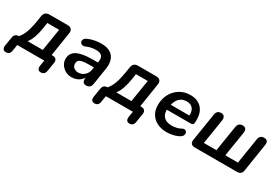

<svg xmlns="http://www.w3.org/2000/svg" viewBox="3 -1286 3154 2212"><g transform="rotate(30 1579.5 -180.5)"><path d="M19 138Q-6 138 -18 121.5Q-30 105 -25 75L-6 -42Q3 -98 59 -98H91L42 -79Q71 -108 92 -145Q113 -182 127.5 -232Q142 -282 153 -350L165 -425Q175 -489 239 -489H480Q516 -489 532.5 -469.5Q549 -450 543 -414L489 -68L464 -98H507Q539 -98 553.5 -81Q568 -64 563 -33L544 84Q535 138 483 138Q458 138 447 121.5Q436 105 440 75L452 0H93L79 85Q70 138 19 138ZM174 -98H376L423 -393H266L255 -319Q245 -252 224.5 -193Q204 -134 174 -98Z M818 10Q773 10 736 -10.5Q699 -31 676.5 -65Q654 -99 654 -141Q654 -218 720.5 -254Q787 -290 929 -290H1009L998 -218H935Q876 -218 841 -212Q806 -206 791 -191Q776 -176 776 -149Q776 -114 799.5 -95Q823 -76 857 -76Q889 -76 915 -89.5Q941 -103 959 -128.5Q977 -154 982 -189L1001 -308Q1009 -355 986.5 -380Q964 -405 908 -405Q875 -405 844 -398.5Q813 -392 780 -377Q761 -369 746 -372Q731 -375 721.5 -385.5Q712 -396 711 -410.5Q710 -425 719.5 -439Q729 -453 751 -463Q793 -482 838.5 -490.5Q884 -499 924 -499Q1003 -499 1048 -470Q1093 -441 1109 -391Q1125 -341 1115 -277L1080 -54Q1071 8 1012 8Q985 8 971.5 -9.5Q958 -27 963 -61L973 -124L980 -104Q966 -65 940.5 -39.5Q915 -14 883.5 -2Q852 10 818 10Z M1198 138Q1173 138 1161 121.5Q1149 105 1154 75L1173 -42Q1182 -98 1238 -98H1270L1221 -79Q1250 -108 1271 -145Q1292 -182 1306.5 -232Q1321 -282 1332 -350L1344 -425Q1354 -489 1418 -489H1659Q1695 -489 1711.5 -469.5Q1728 -450 1722 -414L1668 -68L1643 -98H1686Q1718 -98 1732.5 -81Q1747 -64 1742 -33L1723 84Q1714 138 1662 138Q1637 138 1626 121.5Q1615 105 1619 75L1631 0H1272L1258 85Q1249 138 1198 138ZM1353 -98H1555L1602 -393H1445L1434 -319Q1424 -252 1403.5 -193Q1383 -134 1353 -98Z M2084 10Q2010 10 1955.5 -17.5Q1901 -45 1871 -95Q1841 -145 1841 -212Q1841 -294 1875.5 -358.5Q1910 -423 1971 -461Q2032 -499 2111 -499Q2172 -499 2213 -478Q2254 -457 2278 -421.5Q2302 -386 2310 -341Q2318 -296 2313 -249Q2311 -228 2302 -222Q2293 -216 2277 -216H1941L1951 -288H2231L2214 -273Q2220 -313 2211 -344.5Q2202 -376 2177.5 -395Q2153 -414 2110 -414Q2066 -414 2036 -394Q2006 -374 1989 -342.5Q1972 -311 1966 -275L1961 -244Q1949 -171 1985 -128Q2021 -85 2095 -85Q2125 -85 2157 -91.5Q2189 -98 2215 -113Q2234 -124 2248.5 -122.5Q2263 -121 2271.5 -111.5Q2280 -102 2282 -88.5Q2284 -75 2277.5 -60.5Q2271 -46 2255 -35Q2220 -12 2172 -1Q2124 10 2084 10Z M3016 0H2453Q2422 0 2406.5 -17.5Q2391 -35 2396 -67L2455 -439Q2460 -468 2476.5 -482.5Q2493 -497 2521 -497Q2550 -497 2563 -477.5Q2576 -458 2571 -425L2519 -98H2686L2740 -437Q2745 -466 2761.5 -481.5Q2778 -497 2806 -497Q2835 -497 2848.5 -479Q2862 -461 2857 -428L2804 -98H2972L3026 -439Q3031 -468 3047.5 -482.5Q3064 -497 3092 -497Q3153 -497 3142 -429L3084 -57Q3075 0 3016 0Z"/></g></svg>

Font: Nunito Variable Extra Light
Style: Italic
Weight: 200
Italic angle: -9°
Designer: Vernon Adams
Foundry: Vernon Adams
Version: Version 3.602